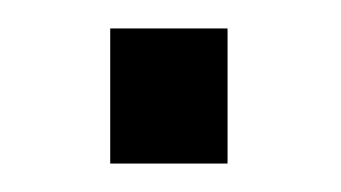

<svg xmlns="http://www.w3.org/2000/svg" viewBox="-20 -115 240 135"><path d="M57.5 0V-95H140V0Z"/></svg>

Font: Public Sans Thin ExtraLight
Style: Regular
Weight: 250
Version: Version 1.007